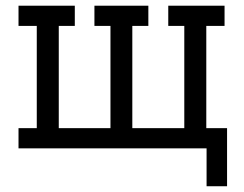

<svg xmlns="http://www.w3.org/2000/svg" viewBox="-20 -520 856 673"><path d="M44.9 0V-70.8H108.9V-429.2H44.9V-500H242.2V-429.2H186V-70.8H367.2V-429.2H311V-500H500V-429.2H443.8V-70.8H626V-429.2H569.8V-500H767.1V-429.2H703.1V-70.8H775.9V132.8H704.1V0Z"/></svg>

Font: Kelly Slab
Style: Regular
Weight: 400
Designer: Denis Masharov
Foundry: Denis Masharov
Version: Version 1.001